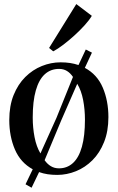

<svg xmlns="http://www.w3.org/2000/svg" viewBox="-20 -828 564 921"><path d="M131.5 72.5 102.5 56 137 -16Q78.5 -48 51.5 -111Q24.5 -174 24.5 -252Q24.5 -320 45.2 -371.8Q66 -423.5 101.2 -458.5Q136.5 -493.5 180.5 -511.2Q224.5 -529 270.5 -529Q295 -529 316.2 -525.8Q337.5 -522.5 356.5 -516L391.5 -590.5L421 -575.5L387 -502.5Q446 -471 473 -407.8Q500 -344.5 500 -266Q500 -198.5 479.2 -146.5Q458.5 -94.5 423.5 -59.5Q388.5 -24.5 344.5 -6.8Q300.5 11 254.5 11Q230 11 208.5 7.8Q187 4.5 167.5 -2.5ZM174 -92 251 -263 330 -459Q317.5 -477.5 301.2 -487.5Q285 -497.5 263.5 -497.5Q223 -497.5 194.8 -471.8Q166.5 -446 151.8 -394.2Q137 -342.5 137 -264Q137 -215.5 145.8 -170Q154.5 -124.5 174 -92ZM263 -20.5Q302.5 -20.5 330.5 -46.5Q358.5 -72.5 373 -124.5Q387.5 -176.5 387.5 -254Q387.5 -302.5 378.8 -348.2Q370 -394 350.5 -426L273.5 -250L194 -59.5Q207 -41 224 -30.8Q241 -20.5 263 -20.5ZM235 -582 215.5 -598 346 -808.5 420.5 -752Q407.5 -730.5 385.2 -706Q363 -681.5 336.5 -657.5Q310 -633.5 283.8 -613.5Q257.5 -593.5 236 -582Z"/></svg>

Font: Merriweather 120pt
Style: Regular
Weight: 400
Version: Version 2.100